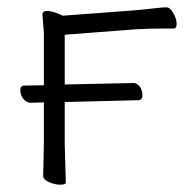

<svg xmlns="http://www.w3.org/2000/svg" viewBox="-20 -500 516 525"><path d="M63 -219Q54 -219 45 -228.5Q36 -238 35.5 -252Q35 -266 46 -266L100 -267V-410L96 -461Q96 -470 110 -470Q124 -470 150 -458L151 -457L351 -472Q375 -474 400 -477Q425 -480 435 -480Q445 -480 454 -464Q463 -448 463 -435Q463 -422 455 -422H432Q390 -422 352 -420L157 -405V-269L345 -273Q354 -273 361.5 -264Q369 -255 369.5 -240.5Q370 -226 358 -226L157 -221V-107L160 -1Q160 5 145 5Q130 5 114 -2Q98 -9 98 -19L100 -108V-220ZM96 -461Z"/></svg>

Font: ToneOZ-Pinyin-WenKai-Light
Style: Light
Weight: 300
Designer: Fontworks Inc.
Foundry: ToneOZ
Version: Version 0.240331